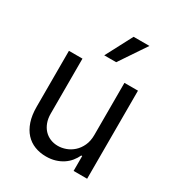

<svg xmlns="http://www.w3.org/2000/svg" viewBox="-186 -904 953 1030"><g transform="rotate(30 290.5 -388.5)"><path d="M420.5 -545.5H504.3V0H420.5V-92.3H414.8Q405.2 -71.7 390.3 -53.4Q375.4 -35.2 355.1 -21.8Q334.9 -8.5 309.3 -0.7Q283.7 7.1 252.8 7.1Q214.5 7.1 182.2 -5.5Q149.9 -18.1 126.4 -43.7Q103 -69.2 89.8 -108Q76.7 -146.7 76.7 -198.9V-545.5H160.5V-204.5Q160.5 -174.7 169.4 -150.6Q178.3 -126.4 194.1 -109.4Q209.9 -92.3 231.9 -83.1Q253.9 -73.9 279.8 -73.9Q303.3 -73.9 328.1 -82.7Q353 -91.6 373.6 -110.1Q394.2 -128.6 407.3 -156.6Q420.5 -184.7 420.5 -223ZM339.5 -784.1H437.5L326.7 -619.3H252.8Z"/></g></svg>

Font: Interop
Style: Regular
Weight: 400
Designer: Rasmus Andersson, Google, Jang Haemin
Foundry: jhaemin
Version: Version 1.008